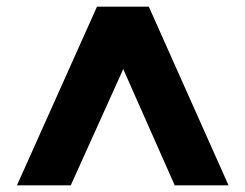

<svg xmlns="http://www.w3.org/2000/svg" viewBox="-20 -723 739 578"><path d="M351 -515 506 -165H668L428 -703H272L31 -165H193Z"/></svg>

Font: Malmofest
Style: Bold
Weight: 700
Designer: Jonny Pinhorn (Poppins), Kolossal
Version: Version 1.004;Glyphs 3.1.2 (3151)